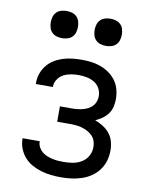

<svg xmlns="http://www.w3.org/2000/svg" viewBox="-84 -793 667 862"><g transform="rotate(10 250.0 -362.0)"><path d="M253 8Q230 8 207.5 5.5Q185 3 163 -3.5Q141 -10 121 -21Q101 -32 86 -49Q71 -66 62.5 -87.5Q54 -109 54 -132V-135H132V-134Q132 -121 138 -109Q144 -97 154 -88.5Q164 -80 176 -75Q188 -70 201 -67Q214 -64 227 -63Q240 -62 253 -62Q274 -62 295 -65.5Q316 -69 334.5 -80Q353 -91 363.5 -110Q374 -129 374 -150Q374 -165 369.5 -178.5Q365 -192 355 -202Q345 -212 332.5 -218.5Q320 -225 306 -229Q292 -233 278 -234Q264 -235 250 -235H194V-305H250Q262 -305 274.5 -306.5Q287 -308 299 -311Q311 -314 322 -320Q333 -326 341.5 -335Q350 -344 354 -356Q358 -368 358 -380Q358 -399 349 -415.5Q340 -432 324 -441.5Q308 -451 289.5 -454.5Q271 -458 253 -458Q235 -458 217.5 -455Q200 -452 184.5 -444Q169 -436 158.5 -420.5Q148 -405 148 -388V-385H70V-390Q70 -412 77 -432.5Q84 -453 97.5 -470Q111 -487 129.5 -498.5Q148 -510 168.5 -516.5Q189 -523 210.5 -525.5Q232 -528 253 -528Q275 -528 297 -525.5Q319 -523 340 -515.5Q361 -508 379.5 -495Q398 -482 411 -464.5Q424 -447 430 -425Q436 -403 436 -381Q436 -363 432 -345.5Q428 -328 417.5 -313.5Q407 -299 392 -288.5Q377 -278 361 -271Q380 -264 397.5 -253Q415 -242 428 -226Q441 -210 446.5 -190Q452 -170 452 -149Q452 -125 445.5 -102Q439 -79 424.5 -59.5Q410 -40 390 -26.5Q370 -13 347 -5.5Q324 2 300.5 5Q277 8 253 8ZM350 -608Q338 -608 325.5 -611.5Q313 -615 304 -624Q295 -633 291.5 -645.5Q288 -658 288 -670Q288 -682 291.5 -694.5Q295 -707 304 -716Q313 -725 325.5 -728.5Q338 -732 350 -732Q362 -732 374.5 -728.5Q387 -725 396 -716Q405 -707 408.5 -694.5Q412 -682 412 -670Q412 -658 408.5 -645.5Q405 -633 396 -624Q387 -615 374.5 -611.5Q362 -608 350 -608ZM150 -608Q138 -608 125.5 -611.5Q113 -615 104 -624Q95 -633 91.5 -645.5Q88 -658 88 -670Q88 -682 91.5 -694.5Q95 -707 104 -716Q113 -725 125.5 -728.5Q138 -732 150 -732Q162 -732 174.5 -728.5Q187 -725 196 -716Q205 -707 208.5 -694.5Q212 -682 212 -670Q212 -658 208.5 -645.5Q205 -633 196 -624Q187 -615 174.5 -611.5Q162 -608 150 -608Z"/></g></svg>

Font: Iosevka Term Curly
Style: Regular
Weight: 400
Designer: Belleve Invis
Foundry: Belleve Invis
Version: Version 32.3.0